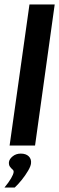

<svg xmlns="http://www.w3.org/2000/svg" viewBox="-40 -652 265 860"><path d="M3 0 92 -632H205L117 0ZM-20 188Q-1 165 9.5 147Q20 129 21 119Q22 112 16 107Q10 102 4.5 94.5Q-1 87 0 74Q2 60 17 48Q32 36 53 36Q76 36 88.5 48Q101 60 99 79Q98 92 86 112.5Q74 133 58 153Q42 173 26 188Z"/></svg>

Font: Alumni Sans Thin
Style: Bold Italic
Weight: 700
Italic angle: -8°
Version: Version 1.016